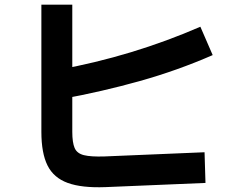

<svg xmlns="http://www.w3.org/2000/svg" viewBox="-20 -775 1040 826"><path d="M860 -120 864 12 434 30Q332 34 271.5 12Q211 -10 184.5 -63Q158 -116 158 -208V-755H291V-208Q291 -162 301 -138.5Q311 -115 341 -107.5Q371 -100 430 -102ZM245 -349 222 -473Q391 -504 544 -550.5Q697 -597 842 -660L895 -538Q744 -472 582 -426.5Q420 -381 245 -349Z"/></svg>

Font: Murecho Thin SemiBold
Style: Regular
Weight: 600
Version: Version 1.010